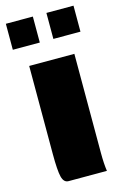

<svg xmlns="http://www.w3.org/2000/svg" viewBox="-143 -771 525 822"><g transform="rotate(-15 120.0 -360.0)"><path d="M20 -520H220.2V-80.1Q220.2 -33.2 225.1 0H55.2Q34.2 0 27.1 -28.1Q20 -56.2 20 -129.9ZM-29.8 -605V-720.2H89.8V-605ZM149.9 -605V-720.2H270V-605Z"/></g></svg>

Font: Mikodacs
Style: Regular
Weight: 400
Designer: gluk (gluksza@wp.pl)
Foundry: gluk (gluksza@wp.pl)
Version: Version 0.28